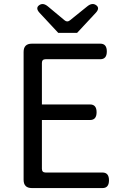

<svg xmlns="http://www.w3.org/2000/svg" viewBox="-20 -956 628 976"><path d="M142 0Q100 0 100 -42V-692Q100 -734 142 -734H490Q523 -734 523 -694.5Q523 -655 490 -655H212Q193 -655 193 -636V-425H438Q471 -425 471 -385.5Q471 -346 438 -346H193V-98Q193 -79 212 -79H501Q534 -79 534 -39.5Q534 0 501 0ZM276 -789 181 -891Q159 -915 179 -929.5Q199 -944 224 -923L308 -853Q322 -841 336 -853L424 -924Q449 -944 469 -929.5Q489 -915 467 -891L372 -789Z"/></svg>

Font: Raw Maruko Gothic CJK TC
Style: Regular
Weight: 400
Version: Version 1.001